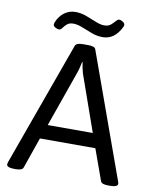

<svg xmlns="http://www.w3.org/2000/svg" viewBox="-93 -931 800 1003"><g transform="rotate(10 306.5 -429.5)"><path d="M55 2Q12 2 12 -15Q12 -18 13 -21.5Q14 -25 15 -29L252 -686Q258 -702 292 -702H321Q357 -702 361 -686L598 -28Q601 -21 601 -15Q601 2 558 2H550Q535 2 524 -1.5Q513 -5 510 -14L451 -178H157L100 -14Q97 -5 86 -1.5Q75 2 60 2ZM185 -254H424L319 -552Q315 -566 312 -581Q309 -596 307 -610H305Q302 -596 298.5 -581Q295 -566 290 -552ZM156 -756Q148 -756 136.5 -762Q125 -768 125 -777Q125 -780 126 -783Q127 -786 128 -790Q142 -824 168 -842.5Q194 -861 226 -861Q255 -861 283.5 -850.5Q312 -840 338 -829Q364 -818 385 -818Q407 -818 419.5 -829Q432 -840 441 -850.5Q450 -861 458 -861Q466 -861 477 -854Q488 -847 488 -838Q488 -833 484 -825Q467 -791 443 -773.5Q419 -756 387 -756Q357 -756 328 -767Q299 -778 273 -788.5Q247 -799 225 -799Q204 -799 192 -788.5Q180 -778 172.5 -767Q165 -756 156 -756Z"/></g></svg>

Font: Asap
Style: Regular
Weight: 400
Designer: Pablo Cosgaya
Foundry: Omnibus-Type
Version: Version 3.001